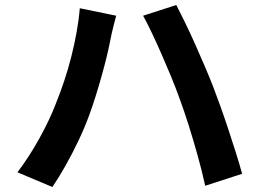

<svg xmlns="http://www.w3.org/2000/svg" viewBox="-20 -743 1040 770"><path d="M205 -330Q222 -372 237.5 -418.5Q253 -465 265.5 -514Q278 -563 287 -612.5Q296 -662 300 -710L446 -680Q442 -665 437 -646Q432 -627 428 -609Q424 -591 422 -580Q417 -553 408 -516Q399 -479 387.5 -438Q376 -397 363 -355.5Q350 -314 337 -279Q319 -230 294.5 -178.5Q270 -127 243 -79Q216 -31 190 7L50 -52Q97 -114 138.5 -189Q180 -264 205 -330ZM699 -351Q685 -390 666.5 -435Q648 -480 628 -525.5Q608 -571 589 -611Q570 -651 554 -680L687 -723Q702 -694 722 -653Q742 -612 762.5 -566Q783 -520 802 -475.5Q821 -431 835 -395Q848 -361 864 -316.5Q880 -272 896 -223.5Q912 -175 926.5 -129Q941 -83 951 -46L803 2Q790 -57 773 -118Q756 -179 737.5 -238Q719 -297 699 -351Z"/></svg>

Font: Noto Sans JP Thin
Style: Bold
Weight: 700
Version: Version 2.004-H2;hotconv 1.0.118;makeotfexe 2.5.65603